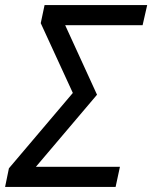

<svg xmlns="http://www.w3.org/2000/svg" viewBox="-35 -734 598 754"><path d="M-15 0 0 -73 251 -369 125 -643 140 -714H543L525 -635H221L346 -362L106 -79H436L419 0Z"/></svg>

Font: Noto Sans Display
Style: Italic
Weight: 400
Italic angle: -12°
Designer: Monotype Design Team
Foundry: Monotype Imaging Inc.
Version: Version 2.003